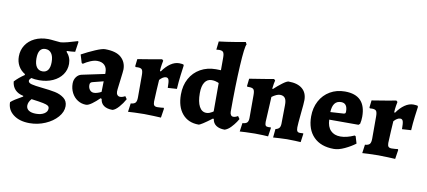

<svg xmlns="http://www.w3.org/2000/svg" viewBox="-83 -1054 3580 1608"><g transform="rotate(10 1707.5 -250.0)"><path d="M432 -408 428 -402Q467 -360 467 -304Q467 -253 438.5 -212.5Q410 -172 359 -149Q308 -126 243 -126Q204 -126 176 -133Q160 -118 160 -107Q160 -89 189 -81.5Q218 -74 278 -68Q347 -61 391 -52Q435 -43 467.5 -18.5Q500 6 500 50Q500 99 461 143.5Q422 188 359 215Q296 242 226 242Q141 242 88.5 202Q36 162 36 97Q60 74 136 32V26Q91 17 65.5 -10Q40 -37 36 -79Q69 -115 118 -148V-156Q82 -177 62 -212.5Q42 -248 42 -293Q42 -347 69.5 -389.5Q97 -432 146 -455.5Q195 -479 259 -479Q276 -479 321 -474Q351 -470 364 -470Q385 -471 424 -481Q463 -491 507 -505L513 -500L500 -413Q462 -408 432 -408ZM321 -293Q321 -342 302.5 -367.5Q284 -393 251 -393Q190 -393 190 -303Q190 -255 207.5 -229.5Q225 -204 258 -204Q289 -204 305 -226.5Q321 -249 321 -293ZM183 100Q183 126 204.5 140.5Q226 155 266 155Q309 155 336 138Q363 121 363 94Q363 79 352 71Q341 63 310 56.5Q279 50 209 41Q183 70 183 100Z M787 -63 777 -67Q746 -36 715.5 -14Q685 8 666 8Q627 8 594.5 -12.5Q562 -33 543.5 -69Q525 -105 525 -148Q525 -180 542 -203.5Q559 -227 586 -233L780 -274V-288Q780 -327 758 -348.5Q736 -370 696 -370Q670 -370 638 -356.5Q606 -343 580 -325L570 -330L549 -399Q604 -429 661 -453.5Q718 -478 743 -478Q837 -478 880.5 -439Q924 -400 924 -338Q924 -324 914 -246Q913 -234 908 -197Q903 -160 903 -145Q903 -128 912 -117.5Q921 -107 936 -107Q955 -107 978 -120L994 -97Q974 -60 945 -27Q916 6 892 12Q845 12 818 -7Q791 -26 787 -63ZM776 -121 778 -211 687 -188Q675 -185 670 -178.5Q665 -172 665 -160Q665 -135 678.5 -118.5Q692 -102 714 -102Q727 -102 744.5 -107.5Q762 -113 776 -121Z M1084 -129V-317Q1084 -352 1075 -364Q1066 -376 1039 -376L1021 -375L1016 -382L1023 -443Q1085 -452 1147.5 -463.5Q1210 -475 1228 -478L1239 -468Q1237 -460 1232.5 -432.5Q1228 -405 1227 -379L1234 -375Q1266 -421 1302 -445.5Q1338 -470 1375 -470Q1386 -470 1397 -468.5Q1408 -467 1411 -466L1415 -457Q1412 -438 1404 -375Q1396 -312 1393 -255L1316 -250Q1316 -301 1310 -318Q1304 -335 1287 -335Q1274 -335 1260 -326.5Q1246 -318 1233 -303Q1231 -276 1227.5 -214Q1224 -152 1223 -116Q1223 -94 1231 -85Q1239 -76 1258 -76Q1275 -76 1290.5 -77.5Q1306 -79 1311 -80L1315 -73L1303 5Q1288 4 1239.5 2Q1191 0 1159 0Q1120 0 1078 2Q1036 4 1023 5L1033 -68Q1062 -70 1073 -83Q1084 -96 1084 -129Z M1741 -60 1734 -63Q1640 8 1623 8Q1535 8 1484.5 -51.5Q1434 -111 1434 -215Q1434 -292 1466 -350.5Q1498 -409 1555.5 -441.5Q1613 -474 1688 -474Q1716 -474 1729 -473V-581Q1729 -614 1720 -626Q1711 -638 1685 -638Q1678 -638 1671 -637Q1664 -636 1661 -636L1669 -707Q1736 -715 1804.5 -726.5Q1873 -738 1893 -742L1903 -723Q1889 -703 1879.5 -537Q1870 -371 1870 -145Q1870 -128 1877.5 -117.5Q1885 -107 1898 -107Q1911 -107 1922.5 -112.5Q1934 -118 1937 -120L1953 -97Q1953 -95 1936.5 -70.5Q1920 -46 1896.5 -21.5Q1873 3 1846 12Q1800 12 1773 -6.5Q1746 -25 1741 -60ZM1729 -123V-364Q1727 -365 1719 -368.5Q1711 -372 1697.5 -375Q1684 -378 1668 -378Q1630 -378 1609 -346Q1588 -314 1588 -254Q1588 -180 1609.5 -140Q1631 -100 1670 -100Q1684 -100 1697 -105Q1710 -110 1718.5 -115.5Q1727 -121 1729 -123Z M2306 -119 2308 -277Q2309 -319 2295.5 -337.5Q2282 -356 2253 -356Q2225 -356 2184 -326L2181 -264Q2173 -134 2173 -112Q2173 -90 2179 -81.5Q2185 -73 2201 -73L2223 -74L2225 -69L2214 4Q2202 3 2169 1.5Q2136 0 2102 0Q2066 0 2025.5 2Q1985 4 1973 5L1983 -68Q2012 -70 2023 -82Q2034 -94 2034 -122V-316Q2034 -351 2024.5 -363Q2015 -375 1986 -375H1971L1967 -381L1974 -444Q2037 -453 2099.5 -464Q2162 -475 2180 -478L2191 -467Q2189 -461 2185 -439.5Q2181 -418 2179 -397L2184 -393Q2217 -424 2253 -451Q2289 -478 2304 -478Q2380 -478 2420.5 -444Q2461 -410 2461 -348Q2461 -320 2452 -237Q2442 -137 2442 -113Q2442 -90 2448.5 -80.5Q2455 -71 2471 -71L2499 -72L2501 -68L2491 4Q2478 3 2443.5 1.5Q2409 0 2374 0Q2350 0 2310 2.5Q2270 5 2257 6L2264 -67Q2286 -72 2295.5 -83.5Q2305 -95 2306 -119Z M2540 -224Q2540 -297 2571 -355Q2602 -413 2657.5 -445.5Q2713 -478 2784 -478Q2962 -478 2962 -295Q2962 -264 2955 -234L2943 -223H2694Q2696 -163 2726.5 -131.5Q2757 -100 2810 -100Q2863 -100 2927 -129L2936 -125L2954 -65Q2916 -36 2865 -12Q2814 12 2774 12Q2663 12 2601.5 -50.5Q2540 -113 2540 -224ZM2805 -294Q2815 -296 2818 -299.5Q2821 -303 2821 -315Q2821 -385 2767 -385Q2696 -385 2692 -287Z M3076 -129V-317Q3076 -352 3067 -364Q3058 -376 3031 -376L3013 -375L3008 -382L3015 -443Q3077 -452 3139.5 -463.5Q3202 -475 3220 -478L3231 -468Q3229 -460 3224.5 -432.5Q3220 -405 3219 -379L3226 -375Q3258 -421 3294 -445.5Q3330 -470 3367 -470Q3378 -470 3389 -468.5Q3400 -467 3403 -466L3407 -457Q3404 -438 3396 -375Q3388 -312 3385 -255L3308 -250Q3308 -301 3302 -318Q3296 -335 3279 -335Q3266 -335 3252 -326.5Q3238 -318 3225 -303Q3223 -276 3219.5 -214Q3216 -152 3215 -116Q3215 -94 3223 -85Q3231 -76 3250 -76Q3267 -76 3282.5 -77.5Q3298 -79 3303 -80L3307 -73L3295 5Q3280 4 3231.5 2Q3183 0 3151 0Q3112 0 3070 2Q3028 4 3015 5L3025 -68Q3054 -70 3065 -83Q3076 -96 3076 -129Z"/></g></svg>

Font: Alegreya ExtraBold
Style: Regular
Weight: 800
Designer: Juan Pablo del Peral
Foundry: Huerta Tipografica
Version: Version 2.007; ttfautohint (v1.6)